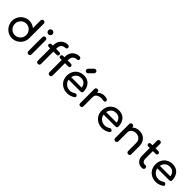

<svg xmlns="http://www.w3.org/2000/svg" viewBox="434 -2565 4305 4305"><g transform="rotate(45 2586.0 -413.0)"><path d="M515.6 -273.4Q515.6 -348.6 462.9 -402.3Q410.2 -456.1 335 -456.1Q260.7 -456.1 208 -402.3Q155.3 -348.6 155.3 -273.4Q155.3 -197.3 208 -143.6Q260.7 -89.8 335 -89.8Q410.2 -89.8 462.9 -143.6Q515.6 -197.3 515.6 -273.4ZM62.5 -273.4Q62.5 -347.7 98.6 -410.2Q134.8 -472.7 193.4 -509.8Q224.6 -529.3 260.7 -541Q297.9 -551.8 337.9 -551.8Q386.7 -551.8 430.7 -535.2Q474.6 -518.6 509.8 -490.2Q509.8 -570.3 509.8 -731.4Q509.8 -743.2 513.7 -752Q516.6 -761.7 524.4 -768.6Q531.2 -775.4 540 -779.3Q549.8 -782.2 561.5 -782.2Q572.3 -782.2 581.1 -779.3Q590.8 -775.4 597.7 -768.6Q605.5 -761.7 608.4 -752Q612.3 -743.2 612.3 -731.4Q612.3 -579.1 612.3 -273.4Q612.3 -273.4 612.3 -273.4Q612.3 -273.4 612.3 -273.4Q612.3 -273.4 612.3 -273.4Q612.3 -273.4 612.3 -273.4Q612.3 -232.4 601.6 -195.3Q590.8 -158.2 571.3 -127Q534.2 -67.4 472.7 -31.2Q411.1 4.9 337.9 4.9Q263.7 4.9 202.1 -31.2Q140.6 -67.4 104.5 -127Q85 -158.2 74.2 -195.3Q62.5 -232.4 62.5 -273.4Z M854.5 0Q832 0 817.4 -14.6Q802.7 -29.3 802.7 -50.8Q802.7 -199.2 802.7 -496.1Q802.7 -518.6 817.4 -533.2Q832 -546.9 854.5 -546.9Q877 -546.9 891.6 -533.2Q905.3 -518.6 905.3 -496.1Q905.3 -347.7 905.3 -50.8Q905.3 -29.3 891.6 -14.6Q877 0 854.5 0ZM854.5 -635.7Q827.1 -635.7 807.6 -655.3Q788.1 -674.8 788.1 -702.1Q788.1 -728.5 807.6 -748Q827.1 -767.6 854.5 -767.6Q880.9 -767.6 900.4 -748Q919.9 -728.5 919.9 -702.1Q919.9 -674.8 900.4 -655.3Q880.9 -635.7 854.5 -635.7Z M1154.3 0Q1134.8 0 1120.1 -13.7Q1104.5 -28.3 1104.5 -50.8Q1104.5 -215.8 1104.5 -543.9Q1104.5 -616.2 1133.8 -668.9Q1162.1 -721.7 1212.9 -751Q1263.7 -781.2 1331.1 -781.2Q1352.5 -781.2 1367.2 -767.6Q1381.8 -754.9 1381.8 -735.4Q1381.8 -715.8 1367.2 -702.1Q1352.5 -689.5 1331.1 -689.5Q1293.9 -689.5 1265.6 -671.9Q1238.3 -655.3 1221.7 -625Q1207 -594.7 1207 -553.7Q1207 -386.7 1207 -50.8Q1207 -28.3 1193.4 -13.7Q1178.7 0 1154.3 0ZM1061.5 -441.4Q1041 -441.4 1028.3 -453.1Q1014.6 -464.8 1014.6 -483.4Q1014.6 -502.9 1028.3 -514.6Q1041 -527.3 1061.5 -527.3Q1144.5 -527.3 1308.6 -527.3Q1330.1 -527.3 1342.8 -514.6Q1355.5 -502.9 1355.5 -483.4Q1355.5 -464.8 1342.8 -453.1Q1330.1 -441.4 1308.6 -441.4Q1226.6 -441.4 1061.5 -441.4Z M1521.5 0Q1502 0 1487.3 -13.7Q1471.7 -28.3 1471.7 -50.8Q1471.7 -215.8 1471.7 -543.9Q1471.7 -616.2 1501 -668.9Q1529.3 -721.7 1580.1 -751Q1630.9 -781.2 1698.2 -781.2Q1719.7 -781.2 1734.4 -767.6Q1749 -754.9 1749 -735.4Q1749 -715.8 1734.4 -702.1Q1719.7 -689.5 1698.2 -689.5Q1661.1 -689.5 1632.8 -671.9Q1605.5 -655.3 1588.9 -625Q1574.2 -594.7 1574.2 -553.7Q1574.2 -386.7 1574.2 -50.8Q1574.2 -28.3 1560.5 -13.7Q1545.9 0 1521.5 0ZM1428.7 -441.4Q1408.2 -441.4 1395.5 -453.1Q1381.8 -464.8 1381.8 -483.4Q1381.8 -502.9 1395.5 -514.6Q1408.2 -527.3 1428.7 -527.3Q1511.7 -527.3 1675.8 -527.3Q1697.3 -527.3 1710 -514.6Q1722.7 -502.9 1722.7 -483.4Q1722.7 -464.8 1710 -453.1Q1697.3 -441.4 1675.8 -441.4Q1593.8 -441.4 1428.7 -441.4Z M2085.9 3.9Q2002.9 3.9 1938.5 -31.2Q1874 -67.4 1836.9 -128.9Q1800.8 -192.4 1800.8 -273.4Q1800.8 -355.5 1835.9 -418Q1870.1 -480.5 1931.6 -514.6Q1992.2 -550.8 2071.3 -550.8Q2149.4 -550.8 2205.1 -516.6Q2261.7 -482.4 2290 -420.9Q2320.3 -361.3 2320.3 -282.2Q2320.3 -262.7 2307.6 -251Q2293.9 -238.3 2274.4 -238.3Q2139.6 -238.3 1871.1 -238.3Q1871.1 -257.8 1871.1 -318.4Q1971.7 -318.4 2271.5 -318.4Q2260.7 -310.5 2230.5 -290Q2229.5 -339.8 2210 -379.9Q2191.4 -418.9 2156.2 -442.4Q2121.1 -464.8 2071.3 -464.8Q2014.6 -464.8 1973.6 -440.4Q1933.6 -415 1912.1 -371.1Q1891.6 -328.1 1891.6 -273.4Q1891.6 -217.8 1916 -174.8Q1941.4 -131.8 1985.4 -107.4Q2029.3 -82 2085.9 -82Q2117.2 -82 2149.4 -93.8Q2182.6 -105.5 2202.1 -120.1Q2216.8 -130.9 2234.4 -131.8Q2252 -131.8 2265.6 -121.1Q2282.2 -106.4 2283.2 -87.9Q2284.2 -70.3 2267.6 -56.6Q2233.4 -30.3 2182.6 -12.7Q2131.8 3.9 2085.9 3.9ZM2065.4 -632.8Q2043 -632.8 2028.3 -647.5Q2014.6 -662.1 2014.6 -683.6Q2014.6 -705.1 2026.4 -717.8Q2058.6 -751 2124 -816.4Q2139.6 -831.1 2160.2 -831.1Q2183.6 -831.1 2197.3 -816.4Q2210.9 -800.8 2210.9 -779.3Q2210.9 -768.6 2208 -759.8Q2205.1 -751 2197.3 -744.1Q2165 -711.9 2100.6 -647.5Q2085.9 -632.8 2065.4 -632.8Z M2499 -341.8Q2499 -402.3 2529.3 -449.2Q2558.6 -497.1 2608.4 -525.4Q2658.2 -552.7 2718.8 -552.7Q2778.3 -552.7 2807.6 -533.2Q2832 -517.6 2832 -497.1Q2832 -492.2 2830.1 -487.3Q2827.1 -472.7 2819.3 -465.8Q2810.5 -458 2799.8 -456.1Q2788.1 -454.1 2775.4 -457Q2710.9 -469.7 2660.2 -459Q2609.4 -448.2 2579.1 -418Q2550.8 -387.7 2550.8 -341.8Q2533.2 -341.8 2499 -341.8ZM2500 0Q2476.6 0 2462.9 -12.7Q2450.2 -25.4 2450.2 -49.8Q2450.2 -199.2 2450.2 -497.1Q2450.2 -521.5 2462.9 -534.2Q2476.6 -546.9 2500 -546.9Q2525.4 -546.9 2538.1 -534.2Q2550.8 -522.5 2550.8 -497.1Q2550.8 -347.7 2550.8 -49.8Q2550.8 -26.4 2538.1 -12.7Q2525.4 0 2500 0Z M3193.4 3.9Q3110.4 3.9 3045.9 -31.2Q2981.4 -67.4 2944.3 -128.9Q2908.2 -192.4 2908.2 -273.4Q2908.2 -355.5 2943.4 -418Q2977.5 -480.5 3039.1 -514.6Q3099.6 -550.8 3178.7 -550.8Q3256.8 -550.8 3312.5 -516.6Q3369.1 -482.4 3397.5 -420.9Q3427.7 -361.3 3427.7 -282.2Q3427.7 -262.7 3415 -251Q3401.4 -238.3 3381.8 -238.3Q3247.1 -238.3 2978.5 -238.3Q2978.5 -257.8 2978.5 -318.4Q3079.1 -318.4 3378.9 -318.4Q3368.2 -310.5 3337.9 -290Q3336.9 -339.8 3317.4 -379.9Q3298.8 -418.9 3263.7 -442.4Q3228.5 -464.8 3178.7 -464.8Q3122.1 -464.8 3081.1 -440.4Q3041 -415 3019.5 -371.1Q2999 -328.1 2999 -273.4Q2999 -217.8 3023.4 -174.8Q3048.8 -131.8 3092.8 -107.4Q3136.7 -82 3193.4 -82Q3224.6 -82 3256.8 -93.8Q3290 -105.5 3309.6 -120.1Q3324.2 -130.9 3341.8 -131.8Q3359.4 -131.8 3373 -121.1Q3389.6 -106.4 3390.6 -87.9Q3391.6 -70.3 3375 -56.6Q3340.8 -30.3 3290 -12.7Q3239.3 3.9 3193.4 3.9Z M4019.5 1Q3998 1 3983.4 -13.7Q3968.8 -28.3 3968.8 -49.8Q3968.8 -131.8 3968.8 -295.9Q3968.8 -352.5 3948.2 -388.7Q3926.8 -424.8 3890.6 -442.4Q3855.5 -460 3809.6 -460Q3767.6 -460 3733.4 -443.4Q3700.2 -425.8 3679.7 -397.5Q3660.2 -369.1 3660.2 -332Q3638.7 -332 3596.7 -332Q3596.7 -394.5 3627 -444.3Q3658.2 -494.1 3710.9 -523.4Q3763.7 -551.8 3830.1 -551.8Q3898.4 -551.8 3953.1 -522.5Q4007.8 -493.2 4039.1 -435.5Q4070.3 -378.9 4070.3 -295.9Q4070.3 -213.9 4070.3 -49.8Q4070.3 -28.3 4056.6 -13.7Q4042 1 4019.5 1ZM3608.4 1Q3586.9 1 3572.3 -13.7Q3557.6 -28.3 3557.6 -49.8Q3557.6 -198.2 3557.6 -496.1Q3557.6 -518.6 3572.3 -533.2Q3586.9 -546.9 3608.4 -546.9Q3631.8 -546.9 3645.5 -533.2Q3660.2 -518.6 3660.2 -496.1Q3660.2 -347.7 3660.2 -49.8Q3660.2 -28.3 3645.5 -13.7Q3631.8 1 3608.4 1Z M4438.5 0Q4388.7 0 4348.6 -25.4Q4308.6 -50.8 4285.2 -94.7Q4262.7 -138.7 4262.7 -194.3Q4262.7 -352.5 4262.7 -670.9Q4262.7 -693.4 4276.4 -707Q4290 -720.7 4312.5 -720.7Q4334 -720.7 4348.6 -707Q4362.3 -693.4 4362.3 -670.9Q4362.3 -511.7 4362.3 -194.3Q4362.3 -154.3 4384.8 -127Q4406.2 -99.6 4438.5 -99.6Q4450.2 -99.6 4472.7 -99.6Q4490.2 -99.6 4502.9 -85.9Q4515.6 -72.3 4515.6 -49.8Q4515.6 -28.3 4499 -13.7Q4482.4 0 4456.1 0Q4450.2 0 4438.5 0ZM4216.8 -441.4Q4195.3 -441.4 4182.6 -453.1Q4168.9 -464.8 4168.9 -483.4Q4168.9 -502.9 4182.6 -514.6Q4195.3 -527.3 4216.8 -527.3Q4293 -527.3 4447.3 -527.3Q4468.8 -527.3 4481.4 -514.6Q4494.1 -502.9 4494.1 -483.4Q4494.1 -464.8 4481.4 -453.1Q4468.8 -441.4 4447.3 -441.4Q4370.1 -441.4 4216.8 -441.4Z M4897.5 3.9Q4814.5 3.9 4750 -31.2Q4685.5 -67.4 4648.4 -128.9Q4612.3 -192.4 4612.3 -273.4Q4612.3 -355.5 4647.5 -418Q4681.6 -480.5 4743.2 -514.6Q4803.7 -550.8 4882.8 -550.8Q4960.9 -550.8 5016.6 -516.6Q5073.2 -482.4 5101.6 -420.9Q5131.8 -361.3 5131.8 -282.2Q5131.8 -262.7 5119.1 -251Q5105.5 -238.3 5085.9 -238.3Q4951.2 -238.3 4682.6 -238.3Q4682.6 -257.8 4682.6 -318.4Q4783.2 -318.4 5083 -318.4Q5072.3 -310.5 5042 -290Q5041 -339.8 5021.5 -379.9Q5002.9 -418.9 4967.8 -442.4Q4932.6 -464.8 4882.8 -464.8Q4826.2 -464.8 4785.2 -440.4Q4745.1 -415 4723.6 -371.1Q4703.1 -328.1 4703.1 -273.4Q4703.1 -217.8 4727.5 -174.8Q4752.9 -131.8 4796.9 -107.4Q4840.8 -82 4897.5 -82Q4928.7 -82 4960.9 -93.8Q4994.1 -105.5 5013.7 -120.1Q5028.3 -130.9 5045.9 -131.8Q5063.5 -131.8 5077.1 -121.1Q5093.8 -106.4 5094.7 -87.9Q5095.7 -70.3 5079.1 -56.6Q5044.9 -30.3 4994.1 -12.7Q4943.4 3.9 4897.5 3.9Z"/></g></svg>

Font: Abed
Style: Bold
Weight: 700
Designer: Johan Aakerlund
Version: Version 3.105